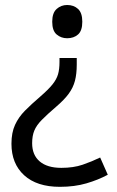

<svg xmlns="http://www.w3.org/2000/svg" viewBox="-20 -553 462 761"><path d="M306.2 -466.8Q306.2 -431.2 289.3 -416.3Q272.5 -401.4 246.1 -401.4Q222.2 -401.4 204.6 -416.3Q187 -431.2 187 -466.8Q187 -502 204.6 -517.6Q222.2 -533.2 246.1 -533.2Q272.5 -533.2 289.3 -517.6Q306.2 -502 306.2 -466.8ZM284.2 -323.2V-296.9Q284.2 -260.3 277.1 -232.9Q270 -205.6 252.4 -181.6Q234.9 -157.7 203.6 -130.9Q166.5 -99.1 145.5 -77.6Q124.5 -56.2 116 -35.4Q107.4 -14.6 107.4 14.6Q107.4 61.5 137.5 86.9Q167.5 112.3 223.1 112.3Q271 112.3 307.4 99.9Q343.8 87.4 377 71.3L407.2 139.6Q369.1 160.2 322.3 173.8Q275.4 187.5 217.3 187.5Q126 187.5 75.7 141.6Q25.4 95.7 25.4 16.6Q25.4 -27.3 39.6 -58.1Q53.7 -88.9 79.3 -114.7Q105 -140.6 139.2 -169.9Q171.4 -197.8 187.7 -218Q204.1 -238.3 210 -258.5Q215.8 -278.8 215.8 -306.6V-323.2Z"/></svg>

Font: Lunasima
Style: Regular
Weight: 400
Designer: The DocRepair Project, Monotype Design Team
Foundry: Google
Version: Version 2.009